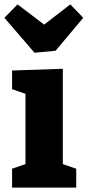

<svg xmlns="http://www.w3.org/2000/svg" viewBox="-30 -854 399 874"><path d="M317 -86V0H25V-86L86 -107V-427L25 -448V-533L256 -541V-107ZM290 -834 349 -773 223 -623 127 -614 -10 -773 50 -834 171 -742Z"/></svg>

Font: Bitter ExtraBold
Style: Regular
Weight: 800
Designer: Sol Matas, and Bitter project Authors
Foundry: Sol Matas
Version: Version 2.001